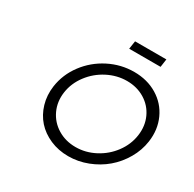

<svg xmlns="http://www.w3.org/2000/svg" viewBox="-187 -1077 1288 1278"><g transform="rotate(30 456.5 -438.5)"><path d="M175.8 -350.1Q189.9 -447.8 250.5 -528.6Q311 -609.4 402.1 -655.8Q493.2 -702.1 594.2 -702.1Q694.8 -702.1 772 -655.5Q849.1 -608.9 886 -527.8Q922.9 -446.8 909.2 -350.1Q898.9 -277.3 860.8 -211.9Q822.8 -146.5 767.1 -99.1Q711.4 -51.8 639.4 -23.9Q567.4 3.9 492.2 3.9Q416.5 3.9 352.5 -23.9Q288.6 -51.8 246.3 -99.1Q204.1 -146.5 184.8 -211.9Q165.5 -277.3 175.8 -350.1ZM315.7 -489Q267.6 -425.3 256.8 -350.1Q246.1 -274.9 275.9 -210.9Q305.7 -147 366.5 -110.1Q427.2 -73.2 503.9 -73.2Q580.6 -73.2 651.1 -110.1Q721.7 -147 769 -210.7Q816.4 -274.4 827.1 -350.1Q837.9 -425.8 808.8 -489.3Q779.8 -552.7 719.7 -589.4Q659.7 -626 583 -626Q506.3 -626 435.1 -589.4Q363.8 -552.7 315.7 -489ZM486.8 -818.8 496.1 -880.9H736.8L728 -818.8Z"/></g></svg>

Font: Trueno Light
Style: Italic
Weight: 300
Designer: Julieta Ulanovsky
Foundry: Julieta Ulanovsky
Version: Version 3.001b | FøM Fix